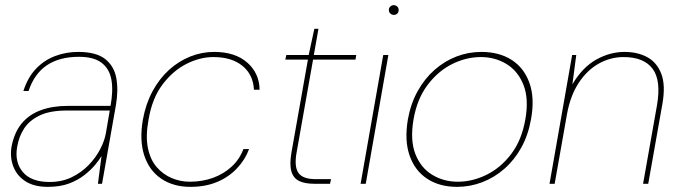

<svg xmlns="http://www.w3.org/2000/svg" viewBox="-20 -715 2647 747"><path d="M166 12Q112 12 78.5 -10Q45 -32 31.5 -68Q18 -104 25 -145Q36 -201 65 -235.5Q94 -270 139.5 -286.5Q185 -303 242 -303H410Q421 -362 413.5 -404.5Q406 -447 375.5 -470.5Q345 -494 287 -494Q212 -494 163 -461.5Q114 -429 91 -361H71Q88 -414 120 -447.5Q152 -481 194.5 -497Q237 -513 284 -513Q354 -513 389 -485.5Q424 -458 432.5 -411Q441 -364 431 -306L377 0H361L375 -108Q367 -94 350.5 -74Q334 -54 308.5 -34Q283 -14 248.5 -1Q214 12 166 12ZM173 -7Q221 -7 259 -25.5Q297 -44 325 -73Q353 -102 370 -135Q387 -168 392 -197L407 -285H240Q175 -285 135 -266Q95 -247 74.5 -216Q54 -185 47 -145Q36 -85 68.5 -46Q101 -7 173 -7Z M721 12Q654 12 607 -20Q560 -52 541 -111Q522 -170 536 -250Q547 -311 573.5 -360Q600 -409 637.5 -443Q675 -477 720 -495Q765 -513 813 -513Q895 -513 942 -471.5Q989 -430 990 -366H968Q965 -425 923 -459Q881 -493 810 -493Q758 -493 705.5 -466.5Q653 -440 612.5 -386.5Q572 -333 558 -250Q546 -185 555.5 -139Q565 -93 590 -64.5Q615 -36 648.5 -22Q682 -8 718 -8Q767 -8 808.5 -23Q850 -38 881 -66.5Q912 -95 927 -135H949Q934 -94 902 -60Q870 -26 824.5 -7Q779 12 721 12Z M1202 0Q1166 0 1143.5 -11Q1121 -22 1113.5 -49Q1106 -76 1114 -122L1178 -483H1090L1094 -501H1181L1203 -603H1219L1201 -501H1366L1363 -483H1198L1134 -122Q1124 -67 1141 -42.5Q1158 -18 1208 -18H1268L1264 0Z M1383 0 1471 -501H1491L1403 0ZM1512 -657Q1505 -657 1499 -662Q1493 -667 1493 -676Q1493 -685 1499 -690Q1505 -695 1512 -695Q1519 -695 1525 -690Q1531 -685 1531 -676Q1531 -667 1525.5 -662Q1520 -657 1512 -657Z M1758 12Q1690 12 1642 -19.5Q1594 -51 1573.5 -110Q1553 -169 1567 -251Q1578 -312 1605 -360.5Q1632 -409 1670.5 -443Q1709 -477 1755.5 -495Q1802 -513 1853 -513Q1922 -513 1970.5 -482Q2019 -451 2040 -392Q2061 -333 2046 -251Q2035 -189 2008 -140.5Q1981 -92 1942 -58Q1903 -24 1856 -6Q1809 12 1758 12ZM1761 -8Q1818 -8 1873 -35Q1928 -62 1969 -116Q2010 -170 2024 -251Q2038 -331 2016.5 -385Q1995 -439 1950.5 -466Q1906 -493 1851 -493Q1794 -493 1739.5 -466Q1685 -439 1644 -385Q1603 -331 1589 -251Q1575 -170 1596 -116Q1617 -62 1661.5 -35Q1706 -8 1761 -8Z M2118 0 2206 -501H2222L2207 -387Q2246 -453 2299.5 -483Q2353 -513 2410 -513Q2461 -513 2498.5 -492.5Q2536 -472 2553 -427.5Q2570 -383 2557 -310L2502 0H2482L2536 -305Q2553 -402 2519 -447.5Q2485 -493 2406 -493Q2355 -493 2309.5 -467.5Q2264 -442 2231.5 -392.5Q2199 -343 2186 -271L2138 0Z"/></svg>

Font: DM Sans 17pt Thin
Style: Italic
Weight: 250
Italic angle: -10°
Version: Version 4.004;gftools[0.9.30]